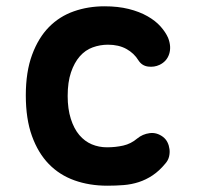

<svg xmlns="http://www.w3.org/2000/svg" viewBox="-20 -580 640 610"><path d="M62 -277Q62 -352 82 -406Q102 -460 135.5 -494Q169 -528 214.5 -544Q260 -560 312 -560Q355 -560 389 -551.5Q423 -543 448.5 -528.5Q474 -514 490 -496Q506 -478 514 -460Q525 -432 517.5 -408.5Q510 -385 487 -374Q470 -366 450.5 -368.5Q431 -371 420 -388Q406 -411 381.5 -424.5Q357 -438 323 -438Q298 -438 274.5 -429.5Q251 -421 233.5 -401Q216 -381 205.5 -350Q195 -319 195 -275Q195 -234 205 -202.5Q215 -171 232 -151Q249 -131 271.5 -121.5Q294 -112 320 -112Q347 -112 371.5 -117.5Q396 -123 416 -140Q433 -154 455.5 -157Q478 -160 498 -145Q507 -138 512 -128Q517 -118 518.5 -106Q520 -94 517 -82Q514 -70 505 -60Q486 -37 465 -23Q444 -9 421 -1.5Q398 6 373 8Q348 10 321 10Q264 10 216.5 -7Q169 -24 135 -59Q101 -94 81.5 -148Q62 -202 62 -277Z"/></svg>

Font: Maple Mono NL
Style: Bold
Weight: 700
Monospace: yes
Designer: subframe7536
Version: Version 7.000